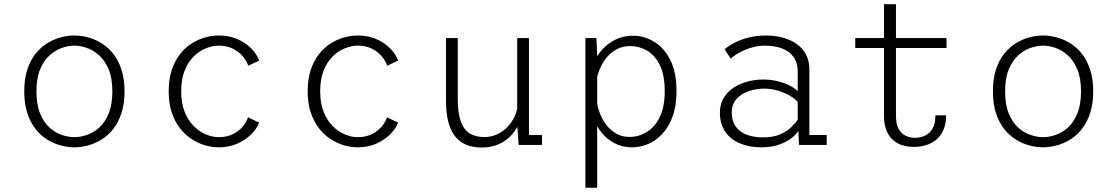

<svg xmlns="http://www.w3.org/2000/svg" viewBox="-20 -678 5220 898"><path d="M328 11Q296.5 11 263.8 2.2Q231 -6.5 200.5 -25.5Q170 -44.5 145.8 -75.2Q121.5 -106 107.5 -149.5Q93.5 -193 93.5 -251Q93.5 -308.5 107.5 -352Q121.5 -395.5 145.8 -426Q170 -456.5 200.5 -475.5Q231 -494.5 263.8 -503.2Q296.5 -512 328 -512Q359 -512 391.8 -503.2Q424.5 -494.5 455.2 -475.5Q486 -456.5 510 -426Q534 -395.5 548.2 -352Q562.5 -308.5 562.5 -251Q562.5 -193 548.2 -149.5Q534 -106 510 -75.2Q486 -44.5 455.2 -25.5Q424.5 -6.5 391.8 2.2Q359 11 328 11ZM328 -36.5Q355.5 -36.5 386.2 -46.8Q417 -57 444 -81.2Q471 -105.5 488.2 -147.2Q505.5 -189 505.5 -251Q505.5 -312.5 488.2 -353.5Q471 -394.5 444 -419Q417 -443.5 386.2 -454Q355.5 -464.5 328 -464.5Q300.5 -464.5 269.8 -454Q239 -443.5 211.8 -419Q184.5 -394.5 167.5 -353.5Q150.5 -312.5 150.5 -251Q150.5 -189 167.5 -147.2Q184.5 -105.5 211.8 -81.2Q239 -57 269.8 -46.8Q300.5 -36.5 328 -36.5Z M1002 11Q971.5 11 938.8 1.5Q906 -8 875.8 -27.8Q845.5 -47.5 821.5 -78.5Q797.5 -109.5 783.2 -152.2Q769 -195 769 -251Q769 -307.5 783.2 -350.5Q797.5 -393.5 821.5 -424.2Q845.5 -455 875.8 -474.2Q906 -493.5 938.8 -502.8Q971.5 -512 1002 -512Q1041.5 -512 1073 -501.5Q1104.5 -491 1128.8 -473.5Q1153 -456 1169 -435.5Q1185 -415 1192 -394.5L1141 -370.5Q1134 -392 1116.2 -413.8Q1098.5 -435.5 1070 -450Q1041.5 -464.5 1003 -464.5Q974 -464.5 943.2 -452.2Q912.5 -440 886 -414Q859.5 -388 843.5 -347.5Q827.5 -307 827.5 -251Q827.5 -195.5 843.5 -155.2Q859.5 -115 886 -88.5Q912.5 -62 943.2 -49.2Q974 -36.5 1003 -36.5Q1042 -36.5 1070.5 -51.2Q1099 -66 1116.5 -87.5Q1134 -109 1140 -129.5L1192 -104.5Q1185.5 -86.5 1169.8 -66.5Q1154 -46.5 1129.8 -28.8Q1105.5 -11 1073.5 0Q1041.5 11 1002 11Z M1652 11Q1621.5 11 1588.8 1.5Q1556 -8 1525.8 -27.8Q1495.5 -47.5 1471.5 -78.5Q1447.5 -109.5 1433.2 -152.2Q1419 -195 1419 -251Q1419 -307.5 1433.2 -350.5Q1447.5 -393.5 1471.5 -424.2Q1495.5 -455 1525.8 -474.2Q1556 -493.5 1588.8 -502.8Q1621.5 -512 1652 -512Q1691.5 -512 1723 -501.5Q1754.5 -491 1778.8 -473.5Q1803 -456 1819 -435.5Q1835 -415 1842 -394.5L1791 -370.5Q1784 -392 1766.2 -413.8Q1748.5 -435.5 1720 -450Q1691.5 -464.5 1653 -464.5Q1624 -464.5 1593.2 -452.2Q1562.5 -440 1536 -414Q1509.5 -388 1493.5 -347.5Q1477.5 -307 1477.5 -251Q1477.5 -195.5 1493.5 -155.2Q1509.5 -115 1536 -88.5Q1562.5 -62 1593.2 -49.2Q1624 -36.5 1653 -36.5Q1692 -36.5 1720.5 -51.2Q1749 -66 1766.5 -87.5Q1784 -109 1790 -129.5L1842 -104.5Q1835.5 -86.5 1819.8 -66.5Q1804 -46.5 1779.8 -28.8Q1755.5 -11 1723.5 0Q1691.5 11 1652 11Z M2232.5 12Q2193.5 12 2162.5 -0.2Q2131.5 -12.5 2110 -38.5Q2088.5 -64.5 2077.2 -106.2Q2066 -148 2066 -206V-500H2121V-214.5Q2121 -151 2134.5 -112Q2148 -73 2175.5 -55Q2203 -37 2246 -37Q2276 -37 2303.2 -49Q2330.5 -61 2352.2 -83Q2374 -105 2387.5 -134.5Q2401 -164 2402.5 -198L2427.5 -195Q2427.5 -155 2414.5 -117.8Q2401.5 -80.5 2376.8 -51.2Q2352 -22 2315.8 -5Q2279.5 12 2232.5 12ZM2405.5 0 2399 -96V-500H2454V-29L2437.5 -46.5H2515V0Z M2718 200V-500H2769.5L2773 -424.5V200ZM2936.5 11Q2891 11 2855 -7.8Q2819 -26.5 2794 -57.2Q2769 -88 2756 -125.2Q2743 -162.5 2743 -199L2771 -207.5Q2774.5 -176.5 2786.5 -146.2Q2798.5 -116 2817.8 -91.5Q2837 -67 2863.8 -52.2Q2890.5 -37.5 2924 -37.5Q2966 -37.5 3003.8 -59.8Q3041.5 -82 3065.2 -129.2Q3089 -176.5 3089 -251Q3089 -327 3066.2 -373.2Q3043.5 -419.5 3006.8 -441Q2970 -462.5 2928 -462.5Q2894 -462.5 2867.2 -449Q2840.5 -435.5 2820.5 -412.5Q2800.5 -389.5 2788 -361.5Q2775.5 -333.5 2770.5 -304.5L2743.5 -312.5Q2743.5 -347.5 2757.2 -382.5Q2771 -417.5 2797 -446.5Q2823 -475.5 2859.5 -493.2Q2896 -511 2941.5 -511Q2991 -511 3037.5 -484Q3084 -457 3114 -399.5Q3144 -342 3144 -251Q3144 -183 3125.8 -133.2Q3107.5 -83.5 3077.5 -51.5Q3047.5 -19.5 3010.8 -4.2Q2974 11 2936.5 11Z M3541.5 11Q3498 11 3462 0.2Q3426 -10.5 3400.5 -31Q3375 -51.5 3361 -81.5Q3347 -111.5 3347 -150Q3347 -182.5 3358.5 -207.8Q3370 -233 3390.2 -251.5Q3410.5 -270 3436.2 -282Q3462 -294 3491 -300Q3520 -306 3549.5 -306Q3588.5 -306 3621.2 -297.2Q3654 -288.5 3677.2 -275.8Q3700.5 -263 3711 -251V-343.5Q3711 -378.5 3697.5 -402Q3684 -425.5 3662 -439.2Q3640 -453 3613 -458.8Q3586 -464.5 3558 -464.5Q3532 -464.5 3507.8 -458.8Q3483.5 -453 3462 -443.8Q3440.5 -434.5 3424.2 -424Q3408 -413.5 3397.5 -404L3369 -447.5Q3386 -462.5 3414.2 -477.5Q3442.5 -492.5 3480.5 -502.2Q3518.5 -512 3563.5 -512Q3591.5 -512 3620 -506.8Q3648.5 -501.5 3674.8 -490Q3701 -478.5 3721.5 -459.8Q3742 -441 3753.8 -414.5Q3765.5 -388 3765.5 -352V-46.5H3846.5V0H3717L3714 -65.5Q3704 -49 3681 -31.2Q3658 -13.5 3622.8 -1.2Q3587.5 11 3541.5 11ZM3550 -35.5Q3597 -35.5 3629.2 -49.8Q3661.5 -64 3681.5 -83.8Q3701.5 -103.5 3711 -118.5V-200.5Q3699.5 -215.5 3674.8 -230Q3650 -244.5 3618.8 -254Q3587.5 -263.5 3555.5 -263.5Q3517.5 -263.5 3482.5 -251.8Q3447.5 -240 3425 -215.2Q3402.5 -190.5 3402.5 -151.5Q3402.5 -112.5 3420.5 -86.8Q3438.5 -61 3471.5 -48.2Q3504.5 -35.5 3550 -35.5Z M4114.5 -135.5V-658.5H4170.5V-137Q4170.5 -99 4182.2 -76.5Q4194 -54 4214.2 -43.8Q4234.5 -33.5 4259.5 -33.5Q4285 -33.5 4306.8 -43.8Q4328.5 -54 4341.8 -77Q4355 -100 4355 -138.5H4405Q4405 -99 4392.8 -71Q4380.5 -43 4359.5 -25.2Q4338.5 -7.5 4311.5 0.8Q4284.5 9 4255 9Q4224.5 9 4198.8 0.8Q4173 -7.5 4154.2 -25.2Q4135.5 -43 4125 -70.5Q4114.5 -98 4114.5 -135.5ZM3980 -453.5V-500H4407V-453.5Z M4858.5 11Q4827 11 4794.2 2.2Q4761.5 -6.5 4731 -25.5Q4700.5 -44.5 4676.2 -75.2Q4652 -106 4638 -149.5Q4624 -193 4624 -251Q4624 -308.5 4638 -352Q4652 -395.5 4676.2 -426Q4700.5 -456.5 4731 -475.5Q4761.5 -494.5 4794.2 -503.2Q4827 -512 4858.5 -512Q4889.5 -512 4922.2 -503.2Q4955 -494.5 4985.8 -475.5Q5016.5 -456.5 5040.5 -426Q5064.5 -395.5 5078.8 -352Q5093 -308.5 5093 -251Q5093 -193 5078.8 -149.5Q5064.5 -106 5040.5 -75.2Q5016.5 -44.5 4985.8 -25.5Q4955 -6.5 4922.2 2.2Q4889.5 11 4858.5 11ZM4858.5 -36.5Q4886 -36.5 4916.8 -46.8Q4947.5 -57 4974.5 -81.2Q5001.5 -105.5 5018.8 -147.2Q5036 -189 5036 -251Q5036 -312.5 5018.8 -353.5Q5001.5 -394.5 4974.5 -419Q4947.5 -443.5 4916.8 -454Q4886 -464.5 4858.5 -464.5Q4831 -464.5 4800.2 -454Q4769.5 -443.5 4742.2 -419Q4715 -394.5 4698 -353.5Q4681 -312.5 4681 -251Q4681 -189 4698 -147.2Q4715 -105.5 4742.2 -81.2Q4769.5 -57 4800.2 -46.8Q4831 -36.5 4858.5 -36.5Z"/></svg>

Font: Trispace Thin ExtraLight
Style: Regular
Weight: 250
Version: Version 1.210